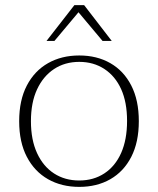

<svg xmlns="http://www.w3.org/2000/svg" viewBox="-20 -721 618 751"><path d="M290 10Q221 10 168 -20Q115 -50 85 -107.5Q55 -165 55 -247Q55 -329 85 -386.5Q115 -444 168 -474Q221 -504 290 -504Q359 -504 411.5 -474Q464 -444 493.5 -386.5Q523 -329 523 -247Q523 -165 493.5 -107.5Q464 -50 411.5 -20Q359 10 290 10ZM290 -15Q346 -15 388.5 -43Q431 -71 454 -123Q477 -175 477 -248Q477 -321 454 -372Q431 -423 388.5 -451Q346 -479 290 -479Q234 -479 191.5 -451Q149 -423 125 -371.5Q101 -320 101 -247Q101 -174 125 -122Q149 -70 191.5 -42.5Q234 -15 290 -15ZM162 -561 271 -701H309L417 -561H381L277 -685H297L193 -561Z"/></svg>

Font: Montagu Slab 144pt ExtraLight
Style: Regular
Weight: 250
Version: Version 1.000